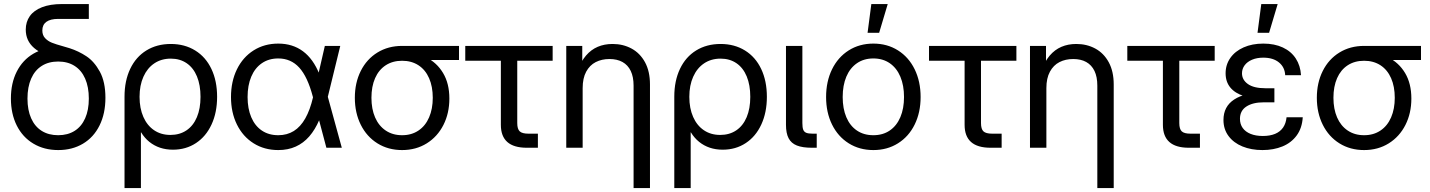

<svg xmlns="http://www.w3.org/2000/svg" viewBox="-20 -748 7238 972"><path d="M35.2 -249.5Q35.2 -327.1 64.9 -385.7Q94.7 -444.3 148.9 -476.1Q203.1 -507.8 274.4 -507.8V-452.1Q194.8 -468.8 152.6 -505.1Q110.4 -541.5 110.4 -598.1Q110.4 -637.2 130.9 -666.3Q151.4 -695.3 192.6 -711.4Q233.9 -727.5 293.9 -727.5H429.7V-652.3H274.4Q235.4 -652.3 214.8 -637.5Q194.3 -622.6 194.3 -593.8Q194.3 -569.8 208.3 -554.9Q222.2 -540 242.9 -531.7Q263.7 -523.4 299.3 -513.7Q315.9 -508.8 332.5 -503.9Q377.9 -489.3 417.5 -463.1Q457 -437 485.4 -385.3Q513.7 -333.5 513.7 -252.9Q513.7 -172.9 483.9 -112.8Q454.1 -52.7 399.9 -20.5Q345.7 11.7 274.9 11.7Q203.6 11.7 149.2 -20.8Q94.7 -53.2 64.9 -112.5Q35.2 -171.9 35.2 -249.5ZM429.7 -249Q429.7 -307.6 411.1 -349.9Q392.6 -392.1 357.7 -414.3Q322.8 -436.5 274.4 -436.5Q226.1 -436.5 191.2 -414.3Q156.2 -392.1 137.7 -349.9Q119.1 -307.6 119.1 -249Q119.1 -190.9 137.7 -149.2Q156.2 -107.4 191.2 -85.4Q226.1 -63.5 274.4 -63.5Q322.8 -63.5 357.7 -85.4Q392.6 -107.4 411.1 -149.2Q429.7 -190.9 429.7 -249Z M610.4 -258.8Q610.4 -338.9 639.2 -399.4Q668 -460 721.2 -492.7Q774.4 -525.4 844.7 -525.4Q915 -525.4 968.3 -492.4Q1021.5 -459.5 1050.3 -398.9Q1079.1 -338.4 1079.1 -257.8Q1079.1 -178.7 1051 -117.9Q1022.9 -57.1 972.2 -23.7Q921.4 9.8 855.5 9.8Q820.3 9.8 790.3 -0.2Q760.3 -10.3 736.1 -29.8Q711.9 -49.3 694.3 -78.1H693.4V204.1H610.4ZM995.1 -257.8Q995.1 -317.4 977.1 -361.1Q959 -404.8 925 -428Q891.1 -451.2 844.7 -451.2Q796.9 -451.2 761.2 -427.2Q725.6 -403.3 706.1 -359.6Q686.5 -315.9 686.5 -257.8Q686.5 -199.7 705.8 -156Q725.1 -112.3 760.3 -88.6Q795.4 -64.9 842.8 -64.9Q889.6 -64.9 924.1 -88.1Q958.5 -111.3 976.8 -154.8Q995.1 -198.2 995.1 -257.8Z M1149.4 -256.8Q1149.4 -335.4 1179.4 -397Q1209.5 -458.5 1263.9 -492.9Q1318.4 -527.3 1388.7 -527.3Q1461.4 -527.3 1513.7 -488.5Q1565.9 -449.7 1596.7 -373H1626.5L1639.2 -259.3L1710.4 0H1632.3L1563.5 -259.3Q1537.1 -359.4 1494.9 -405.8Q1452.6 -452.1 1388.7 -452.1Q1340.8 -452.1 1305.7 -428Q1270.5 -403.8 1252 -359.9Q1233.4 -315.9 1233.4 -256.8Q1233.4 -198.2 1252 -154.5Q1270.5 -110.8 1305.4 -87.2Q1340.3 -63.5 1388.7 -63.5Q1433.1 -63.5 1467.3 -84.7Q1501.5 -106 1525.6 -148.7Q1549.8 -191.4 1564.9 -256.3L1624.5 -515.6H1702.6L1639.2 -256.3L1626.5 -141.6H1596.7Q1575.2 -91.3 1545.7 -57.4Q1516.1 -23.4 1477.1 -5.9Q1438 11.7 1388.7 11.7Q1318.4 11.7 1263.9 -22.5Q1209.5 -56.6 1179.4 -117.7Q1149.4 -178.7 1149.4 -256.8Z M1776.4 -252.9Q1776.4 -329.1 1806.4 -388.9Q1836.4 -448.7 1890.9 -482.2Q1945.3 -515.6 2015.6 -515.6H2303.7V-444.3H2117.7L2015.6 -440.4Q1967.8 -440.4 1932.6 -417.5Q1897.5 -394.5 1878.9 -352.3Q1860.4 -310.1 1860.4 -252.9Q1860.4 -196.3 1878.9 -153.6Q1897.5 -110.8 1932.6 -87.2Q1967.8 -63.5 2015.6 -63.5Q2063.5 -63.5 2098.6 -87.2Q2133.8 -110.8 2152.3 -153.8Q2170.9 -196.8 2170.9 -252.9Q2170.9 -309.6 2152.3 -352.1Q2133.8 -394.5 2098.6 -417.5Q2063.5 -440.4 2015.6 -440.4V-484.4Q2083 -484.4 2137.2 -457.8Q2191.4 -431.2 2223.1 -378.2Q2254.9 -325.2 2254.9 -249Q2254.9 -174.8 2224.9 -115.5Q2194.8 -56.2 2140.4 -22.2Q2085.9 11.7 2015.6 11.7Q1945.3 11.7 1890.9 -22.2Q1836.4 -56.2 1806.4 -116.5Q1776.4 -176.8 1776.4 -252.9Z M2647.5 0Q2581.1 0 2548.3 -29.1Q2515.6 -58.1 2515.6 -116.2V-440.4H2335.4V-515.6H2777.8V-440.4H2598.6V-125Q2598.6 -94.7 2611.1 -83Q2623.5 -71.3 2655.3 -71.3H2703.1V0Z M2929.7 0H2846.7V-515.6H2927.7V-390.6H2904.3Q2920.9 -436.5 2946.5 -466.6Q2972.2 -496.6 3005.9 -511Q3039.6 -525.4 3081.1 -525.4Q3134.3 -525.4 3177.2 -502.2Q3220.2 -479 3245.4 -432.9Q3270.5 -386.7 3270.5 -320.3V204.1H3187.5V-314.5Q3187.5 -358.9 3173.1 -388.9Q3158.7 -418.9 3131.3 -434.1Q3104 -449.2 3065.4 -449.2Q3026.4 -449.2 2995.8 -433.6Q2965.3 -418 2947.5 -385Q2929.7 -352.1 2929.7 -301.8Z M3393.6 -258.8Q3393.6 -338.9 3422.4 -399.4Q3451.2 -460 3504.4 -492.7Q3557.6 -525.4 3627.9 -525.4Q3698.2 -525.4 3751.5 -492.4Q3804.7 -459.5 3833.5 -398.9Q3862.3 -338.4 3862.3 -257.8Q3862.3 -178.7 3834.2 -117.9Q3806.2 -57.1 3755.4 -23.7Q3704.6 9.8 3638.7 9.8Q3603.5 9.8 3573.5 -0.2Q3543.5 -10.3 3519.3 -29.8Q3495.1 -49.3 3477.5 -78.1H3476.6V204.1H3393.6ZM3778.3 -257.8Q3778.3 -317.4 3760.3 -361.1Q3742.2 -404.8 3708.3 -428Q3674.3 -451.2 3627.9 -451.2Q3580.1 -451.2 3544.4 -427.2Q3508.8 -403.3 3489.3 -359.6Q3469.7 -315.9 3469.7 -257.8Q3469.7 -199.7 3489 -156Q3508.3 -112.3 3543.5 -88.6Q3578.6 -64.9 3626 -64.9Q3672.9 -64.9 3707.3 -88.1Q3741.7 -111.3 3760 -154.8Q3778.3 -198.2 3778.3 -257.8Z M4090.8 0Q4042.5 0 4013.9 -11.5Q3985.4 -22.9 3972.2 -48.3Q3959 -73.7 3959 -116.2V-515.6H4042V-125Q4042 -102.5 4046.4 -91.3Q4050.8 -80.1 4061.8 -75.7Q4072.8 -71.3 4094.7 -71.3H4114.7V0Z M4162.1 -256.8Q4162.1 -335.4 4192.1 -397Q4222.2 -458.5 4276.6 -492.9Q4331.1 -527.3 4401.4 -527.3Q4471.7 -527.3 4526.1 -492.9Q4580.6 -458.5 4610.6 -397Q4640.6 -335.4 4640.6 -256.8Q4640.6 -178.7 4610.6 -117.7Q4580.6 -56.6 4526.1 -22.5Q4471.7 11.7 4401.4 11.7Q4331.1 11.7 4276.6 -22.5Q4222.2 -56.6 4192.1 -117.7Q4162.1 -178.7 4162.1 -256.8ZM4556.6 -256.8Q4556.6 -315.4 4538.1 -359.6Q4519.5 -403.8 4484.4 -428Q4449.2 -452.1 4401.4 -452.1Q4353.5 -452.1 4318.4 -428Q4283.2 -403.8 4264.6 -359.9Q4246.1 -315.9 4246.1 -256.8Q4246.1 -198.2 4264.6 -154.5Q4283.2 -110.8 4318.1 -87.2Q4353 -63.5 4401.4 -63.5Q4449.7 -63.5 4484.6 -87.4Q4519.5 -111.3 4538.1 -155Q4556.6 -198.7 4556.6 -256.8ZM4391.1 -727.5H4474.1L4430.7 -582H4372.1Z M4995.1 0Q4928.7 0 4896 -29.1Q4863.3 -58.1 4863.3 -116.2V-440.4H4683.1V-515.6H5125.5V-440.4H4946.3V-125Q4946.3 -94.7 4958.7 -83Q4971.2 -71.3 5002.9 -71.3H5050.8V0Z M5277.3 0H5194.3V-515.6H5275.4V-390.6H5252Q5268.6 -436.5 5294.2 -466.6Q5319.8 -496.6 5353.5 -511Q5387.2 -525.4 5428.7 -525.4Q5481.9 -525.4 5524.9 -502.2Q5567.9 -479 5593 -432.9Q5618.2 -386.7 5618.2 -320.3V204.1H5535.2V-314.5Q5535.2 -358.9 5520.8 -388.9Q5506.3 -418.9 5479 -434.1Q5451.7 -449.2 5413.1 -449.2Q5374 -449.2 5343.5 -433.6Q5313 -418 5295.2 -385Q5277.3 -352.1 5277.3 -301.8Z M5999 0Q5932.6 0 5899.9 -29.1Q5867.2 -58.1 5867.2 -116.2V-440.4H5687V-515.6H6129.4V-440.4H5950.2V-125Q5950.2 -94.7 5962.6 -83Q5975.1 -71.3 6006.8 -71.3H6054.7V0Z M6173.8 -140.6Q6173.8 -209 6228.3 -244.4Q6282.7 -279.8 6377.9 -279.8H6431.6V-230H6377.9Q6322.3 -230 6289.8 -208.7Q6257.3 -187.5 6257.3 -146.5Q6257.3 -119.6 6271.2 -100.1Q6285.2 -80.6 6311.3 -70.1Q6337.4 -59.6 6373 -59.6Q6409.2 -59.6 6435.1 -70.3Q6460.9 -81.1 6475.6 -102.3Q6490.2 -123.5 6493.2 -154.3H6575.2Q6571.8 -99.6 6544.7 -62.5Q6517.6 -25.4 6472.7 -6.8Q6427.7 11.7 6371.1 11.7Q6314.5 11.7 6269.8 -6.6Q6225.1 -24.9 6199.5 -59.3Q6173.8 -93.8 6173.8 -140.6ZM6385.7 -247.6Q6322.3 -247.6 6277.3 -261.7Q6232.4 -275.9 6208.5 -304.9Q6184.6 -334 6184.6 -377Q6184.6 -420.4 6208.5 -454.6Q6232.4 -488.8 6275.9 -508.1Q6319.3 -527.3 6375.5 -527.3Q6432.1 -527.3 6474.4 -507.6Q6516.6 -487.8 6540 -451.7Q6563.5 -415.5 6566.4 -367.2H6486.3Q6484.4 -407.7 6454.8 -431.9Q6425.3 -456.1 6375.5 -456.1Q6343.3 -456.1 6318.8 -445.8Q6294.4 -435.5 6281 -417.5Q6267.6 -399.4 6267.6 -377Q6267.6 -343.8 6297.6 -322.5Q6327.6 -301.3 6385.7 -301.3H6431.6V-247.6ZM6365.2 -727.5H6448.2L6404.8 -582H6346.2Z M6646.5 -252.9Q6646.5 -329.1 6676.5 -388.9Q6706.5 -448.7 6761 -482.2Q6815.4 -515.6 6885.7 -515.6H7173.8V-444.3H6987.8L6885.7 -440.4Q6837.9 -440.4 6802.7 -417.5Q6767.6 -394.5 6749 -352.3Q6730.5 -310.1 6730.5 -252.9Q6730.5 -196.3 6749 -153.6Q6767.6 -110.8 6802.7 -87.2Q6837.9 -63.5 6885.7 -63.5Q6933.6 -63.5 6968.8 -87.2Q7003.9 -110.8 7022.5 -153.8Q7041 -196.8 7041 -252.9Q7041 -309.6 7022.5 -352.1Q7003.9 -394.5 6968.8 -417.5Q6933.6 -440.4 6885.7 -440.4V-484.4Q6953.1 -484.4 7007.3 -457.8Q7061.5 -431.2 7093.3 -378.2Q7125 -325.2 7125 -249Q7125 -174.8 7095 -115.5Q7064.9 -56.2 7010.5 -22.2Q6956.1 11.7 6885.7 11.7Q6815.4 11.7 6761 -22.2Q6706.5 -56.2 6676.5 -116.5Q6646.5 -176.8 6646.5 -252.9Z"/></svg>

Font: Intratopia Thin
Style: Regular
Weight: 100
Designer: Rasmus Andersson
Foundry: rsms
Version: Version 3.000;Glyphs 3.2.3 (3260)